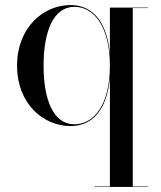

<svg xmlns="http://www.w3.org/2000/svg" viewBox="-20 -490 637 760"><path d="M565.5 248H505.5V-458H565.5V-460H415V-277.5C404 -400 349.5 -470 259.5 -470C150.5 -470 47.5 -380 47.5 -230C47.5 -80 150.5 9 259.5 9C349.5 9 404 -60 415 -182.5V248H355V250H565.5ZM415 -230C415 -76 352.5 2 274.5 2C190.5 2 152.5 -96 152.5 -230C152.5 -364 190.5 -463 274.5 -463C352.5 -463 415 -384 415 -230Z"/></svg>

Font: Bodoni* 96pt
Style: Regular
Weight: 400
Version: Version 2.3